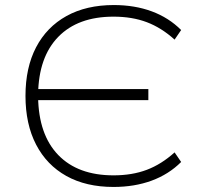

<svg xmlns="http://www.w3.org/2000/svg" viewBox="-20 -733 800 761"><path d="M430 8Q321 8 243 -35.5Q165 -79 123 -160Q81 -241 81 -353Q81 -465 123 -545.5Q165 -626 243.5 -669.5Q322 -713 431 -713Q514 -713 581.5 -688Q649 -663 698 -614L672 -576Q620 -623 562 -645Q504 -667 430 -667Q289 -667 211 -587Q133 -507 131 -359L112 -380H568V-336H112L131 -349Q133 -199 211 -118.5Q289 -38 430 -38Q504 -38 562 -60Q620 -82 672 -129L698 -91Q649 -42 581 -17Q513 8 430 8Z"/></svg>

Font: Nunito Sans 10pt SemiExpanded ExtraLight
Style: Regular
Weight: 250
Width: 6
Designer: Vernon Adams
Foundry: Vernon Adams
Version: Version 3.101;gftools[0.9.27]